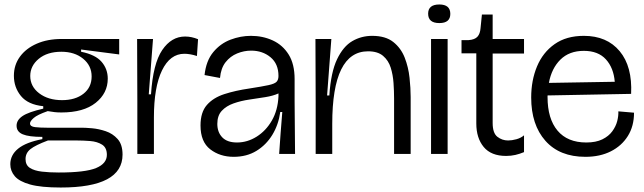

<svg xmlns="http://www.w3.org/2000/svg" viewBox="-20 -687 2874 857"><path d="M251 150Q163 150 114.5 136.5Q66 123 46 99.5Q26 76 26 46Q26 5 61 -23.5Q96 -52 169 -66V-76Q109 -76 81.5 -87.5Q54 -99 54 -126Q54 -151 80.5 -169Q107 -187 173 -202V-213Q105 -220 73.5 -258.5Q42 -297 42 -349Q42 -397 69 -434Q96 -471 144 -492Q192 -513 255 -513H512V-444L342 -466V-456Q406 -443 433.5 -411Q461 -379 461 -336Q461 -271 407 -228Q353 -185 254 -185Q237 -185 224 -186.5Q211 -188 193 -191Q147 -175 130.5 -160.5Q114 -146 114 -136Q114 -122 137 -119.5Q160 -117 189 -117H345Q361 -117 390.5 -114.5Q420 -112 451.5 -101.5Q483 -91 505 -66.5Q527 -42 527 3Q527 150 251 150ZM257 -240Q316 -240 352.5 -268.5Q389 -297 389 -346Q389 -394 351 -425Q313 -456 254 -456Q191 -456 153 -424.5Q115 -393 115 -348Q115 -301 155 -270.5Q195 -240 257 -240ZM242 83Q361 83 409 63Q457 43 457 4Q457 -28 435.5 -41.5Q414 -55 382.5 -57.5Q351 -60 321 -60H194Q138 -39 116 -21.5Q94 -4 94 23Q94 50 113.5 62.5Q133 75 166.5 79Q200 83 242 83Z M593 0V-235L592 -513H663L644 -266H654Q663 -403 704 -463.5Q745 -524 806 -524Q835 -524 864 -512L859 -437Q844 -442 829.5 -444.5Q815 -447 803 -447Q739 -447 703 -372.5Q667 -298 667 -163V0Z M1023 13Q962 13 918.5 -20.5Q875 -54 875 -127Q875 -186 903.5 -218.5Q932 -251 981.5 -267Q1031 -283 1093 -292Q1151 -301 1178.5 -307Q1206 -313 1214.5 -322Q1223 -331 1223 -348Q1223 -402 1187.5 -431.5Q1152 -461 1101 -461Q1069 -461 1038.5 -448.5Q1008 -436 987 -409.5Q966 -383 962 -339L893 -352Q900 -416 932 -454.5Q964 -493 1009 -510Q1054 -527 1100 -527Q1153 -527 1197.5 -506.5Q1242 -486 1268.5 -443.5Q1295 -401 1295 -334V-235Q1295 -177 1296 -117.5Q1297 -58 1297 0H1226Q1229 -48 1232.5 -92.5Q1236 -137 1240 -187H1231Q1223 -130 1195.5 -85Q1168 -40 1124.5 -13.5Q1081 13 1023 13ZM1038 -51Q1084 -51 1125.5 -77Q1167 -103 1193.5 -149Q1220 -195 1223 -257V-270Q1199 -259 1164.5 -253.5Q1130 -248 1092.5 -242.5Q1055 -237 1022.5 -225.5Q990 -214 970 -192.5Q950 -171 950 -134Q950 -97 972 -74Q994 -51 1038 -51Z M1389 0V-232L1388 -513H1459L1440 -261H1450Q1457 -365 1484.5 -422.5Q1512 -480 1552.5 -503.5Q1593 -527 1641 -527Q1701 -527 1735.5 -499.5Q1770 -472 1786.5 -429.5Q1803 -387 1808 -340Q1813 -293 1813 -254V0H1739V-247Q1739 -280 1736.5 -316.5Q1734 -353 1724 -385Q1714 -417 1690 -437.5Q1666 -458 1623 -458Q1463 -458 1463 -134V0Z M1904 0V-513H1978V0ZM1941 -584Q1891 -584 1891 -626Q1891 -667 1941 -667Q1990 -667 1990 -625Q1990 -584 1941 -584Z M2239 9Q2172 9 2139 -31Q2106 -71 2106 -136V-449H2040V-508H2072Q2099 -510 2111 -523Q2123 -536 2125 -562L2131 -622H2179V-513H2319V-448H2179V-138Q2179 -93 2200 -76.5Q2221 -60 2248 -60Q2265 -60 2285 -65.5Q2305 -71 2319 -83V-8Q2300 0 2280.5 4.5Q2261 9 2239 9Z M2593 13Q2478 13 2414.5 -58.5Q2351 -130 2351 -252Q2351 -328 2377 -390.5Q2403 -453 2455.5 -490Q2508 -527 2586 -527Q2689 -527 2746 -458.5Q2803 -390 2797 -268L2424 -261Q2424 -258 2424 -254Q2424 -157 2468.5 -104Q2513 -51 2597 -51Q2640 -51 2668.5 -65Q2697 -79 2713 -101Q2729 -123 2735 -146.5Q2741 -170 2740 -190L2810 -184Q2810 -124 2782.5 -80Q2755 -36 2706.5 -11.5Q2658 13 2593 13ZM2586 -460Q2521 -460 2481.5 -421Q2442 -382 2430 -317L2724 -322Q2719 -384 2684.5 -422Q2650 -460 2586 -460Z"/></svg>

Font: Bricolage Grotesque 48pt Light
Style: Regular
Weight: 300
Designer: Mathieu Triay
Foundry: Atelier Triay
Version: Version 1.000; ttfautohint (v1.8.4.7-5d5b);gftools[0.9.32]